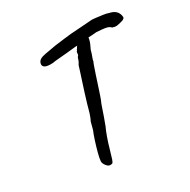

<svg xmlns="http://www.w3.org/2000/svg" viewBox="-155 -781 960 972"><g transform="rotate(-30 325.0 -295.0)"><path d="M218 47Q207 47 196 32.5Q185 18 186 6Q187 -10 195 -40Q203 -70 213 -101Q223 -132 231 -150Q235 -166 238.5 -178.5Q242 -191 243 -195Q246 -199 252.5 -216Q259 -233 263 -249Q265 -257 271.5 -279.5Q278 -302 287.5 -332Q297 -362 306.5 -391Q316 -420 323 -442Q330 -464 332 -471Q340 -483 344 -494Q348 -505 349 -509Q355 -513 356 -519.5Q357 -526 357 -530Q357 -535 360.5 -538Q364 -541 364 -545Q368 -548 369 -551.5Q370 -555 375 -560L380 -583L449 -584Q447 -572 443 -554.5Q439 -537 424 -508Q419 -488 412.5 -472Q406 -456 407 -451Q405 -449 398.5 -431Q392 -413 383.5 -387Q375 -361 366.5 -335Q358 -309 351.5 -289.5Q345 -270 343 -265Q335 -249 325 -218Q315 -187 295 -134Q287 -118 275.5 -86Q264 -54 257 -28Q246 11 240.5 27Q235 43 230.5 45Q226 47 218 47ZM226 -546Q194 -544 180 -551.5Q166 -559 170 -575Q173 -587 183.5 -594Q194 -601 217 -605Q228 -607 245.5 -610Q263 -613 279 -616Q312 -620 333.5 -623Q355 -626 378 -628Q401 -630 436 -632Q465 -634 485.5 -635.5Q506 -637 506 -637Q509 -637 527 -635Q545 -633 566 -630Q587 -627 597 -623Q620 -618 632 -607.5Q644 -597 648 -580Q651 -568 648 -564Q645 -560 637 -556Q614 -549 601.5 -547.5Q589 -546 575 -551Q570 -556 563.5 -560Q557 -564 541.5 -566.5Q526 -569 493 -571Q465 -568 444 -568Q423 -568 423 -563L364 -560L315 -555Q305 -554 287 -552.5Q269 -551 252 -549.5Q235 -548 226 -546Z"/></g></svg>

Font: Caveat Medium
Style: Regular
Weight: 500
Designer: Pablo Impallari
Foundry: Pablo Impallari
Version: Version 2.000